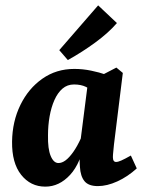

<svg xmlns="http://www.w3.org/2000/svg" viewBox="-20 -687 543 716"><path d="M149 9Q94 9 59 -35Q24 -79 25 -159Q26 -234 56 -295.5Q86 -357 138 -393.5Q190 -430 257 -430Q289 -430 320 -423.5Q351 -417 374 -409L338 -340Q319 -354 300.5 -363Q282 -372 256 -372Q231 -372 213 -356.5Q195 -341 183 -314Q171 -287 165 -253Q159 -219 159 -182Q158 -132 169 -105.5Q180 -79 198 -79Q211 -79 224.5 -89Q238 -99 253 -120Q268 -141 282 -172L297 -165Q282 -79 241.5 -35Q201 9 149 9ZM345 7Q310 7 295 -11.5Q280 -30 278 -65Q277 -78 277 -100Q277 -122 277 -137L308 -380L414 -435L438 -415L405 -148Q404 -136 402.5 -122.5Q401 -109 401 -101Q401 -83 413 -83Q420 -83 432.5 -88.5Q445 -94 468 -107L490 -59Q456 -28 417.5 -10.5Q379 7 345 7ZM201 -500 346 -667 416 -601Q385 -565 336 -529Q287 -493 233 -463Z"/></svg>

Font: Rasa
Style: Bold Italic
Weight: 700
Italic angle: -7.10001°
Designer: Anna Giedrys (Yrsa+Rasa design), David Brezina (Yrsa art-direction, Rasa art-direction, design)
Foundry: Rosetta Type Foundry
Version: Version 2.004